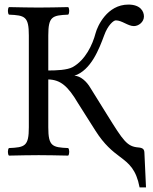

<svg xmlns="http://www.w3.org/2000/svg" viewBox="-20 -678 669 839"><path d="M584.3 -33.7C535.3 -37.7 519.2 -62.1 449 -175L375 -294C359 -322 331 -347 305 -347C378 -371 413 -464 435 -523C451 -568 476 -589 486 -589C513 -589 539 -564 565 -564C586 -564 609 -582 609 -606C609 -629 593 -658 541 -658C448 -658 405.8 -563.4 398 -534C384 -481 353 -416 298 -385C273.2 -371.6 226.5 -370.1 191 -370V-523C191 -606 208 -611 278 -614C284 -620 284 -641 278 -647C234 -646 186.5 -645 148 -645C114.5 -645 66 -646 19 -647C13 -641 13 -620 19 -614C89 -611 106 -606 106 -523V-122C106 -39 89 -34 19 -31C13 -25 13 -4 19 2C64 1 112.7 0 149 0C184.6 0 233 1 278 2C284 -4 284 -25 278 -31C208 -34 191 -39 191 -122V-330.9C244 -329.4 276.4 -302.6 321 -227L397 -107C436.2 -45.1 472 -17 504 7C544 37 575 62 590 141H618L611 -11C610.4 -25 605.2 -32 584.3 -33.7Z"/></svg>

Font: Libertinus Math
Style: Regular
Weight: 400
Designer: Philipp H. Poll
Foundry: Khaled Hosny
Version: Version 6.2